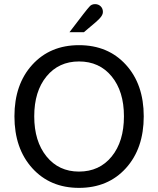

<svg xmlns="http://www.w3.org/2000/svg" viewBox="-20 -899 767 931"><path d="M441 -879Q457 -879 468 -868.5Q479 -858 479 -841Q479 -827 464.5 -811Q450 -795 407 -760Q392 -748 387 -743H317Q401 -854 413 -866Q423 -879 441 -879ZM363 -67Q462 -67 521.5 -140Q581 -213 581 -335Q581 -456 521.5 -528.5Q462 -601 363 -601Q265 -601 205.5 -528.5Q146 -456 146 -335Q146 -214 205.5 -140.5Q265 -67 363 -67ZM677 -335Q677 -179 590.5 -83.5Q504 12 363 12Q223 12 136.5 -83.5Q50 -179 50 -335Q50 -490 136.5 -585Q223 -680 363 -680Q504 -680 590.5 -585Q677 -490 677 -335Z"/></svg>

Font: Atkinson Hyperlegible Pro
Style: Regular
Weight: 400
Designer: Elliott Scott, Megan Eiswerth, Linus Boman, Theodore Petrosky, Jacob Perez
Foundry: Braille Institute
Version: Version 1.5.1